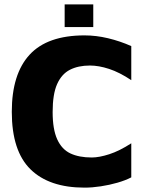

<svg xmlns="http://www.w3.org/2000/svg" viewBox="-20 -845 671 879"><path d="M367 14Q205 14 119.5 -70Q34 -154 34 -333Q34 -506 115.5 -594.5Q197 -683 367 -683Q420 -683 474.5 -670Q529 -657 581 -634V-478Q527 -514 479.5 -529.5Q432 -545 392 -545Q338 -545 300 -525.5Q262 -506 241.5 -460Q221 -414 221 -332Q221 -253 242 -207Q263 -161 302.5 -142.5Q342 -124 400 -124Q434 -124 480.5 -139Q527 -154 581 -189V-33Q554 -19 517.5 -8.5Q481 2 441.5 8Q402 14 367 14ZM276 -721V-825H407V-721Z"/></svg>

Font: Maven Pro ExtraBold
Style: Regular
Weight: 800
Designer: Joe Prince
Foundry: Joe Prince
Version: Version 2.100